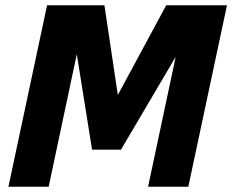

<svg xmlns="http://www.w3.org/2000/svg" viewBox="-20 -710 883 730"><path d="M12 0 159 -690H377L428 -349L612 -690H843L696 0H543L648 -494L440 -141H330L272 -504L165 0Z"/></svg>

Font: Radio Canada
Style: Bold Italic
Weight: 700
Italic angle: -12°
Designer: Charles Daoud, Etienne Aubert Bonn, Alexandre Saumier Demers, Jacques Le Bailly
Foundry: Radio-Canada
Version: Version 2.104; ttfautohint (v1.8.4.7-5d5b);gftools[0.9.28.de